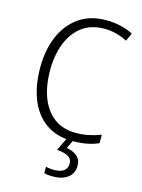

<svg xmlns="http://www.w3.org/2000/svg" viewBox="-140 -870 832 1123"><g transform="rotate(15 276.0 -308.0)"><path d="M362 -739Q282 -739 227.5 -697.5Q173 -656 145.5 -584.5Q118 -513 118 -424Q118 -328 145.5 -257Q173 -186 226 -146.5Q279 -107 357 -107Q402 -107 439 -115.5Q476 -124 508 -136V-85Q477 -71 438.5 -63.5Q400 -56 351 -56Q256 -56 191 -101Q126 -146 92 -229Q58 -312 58 -425Q58 -528 92.5 -610.5Q127 -693 194.5 -741.5Q262 -790 361 -790Q451 -790 524 -753L502 -704Q436 -739 362 -739ZM418 76Q418 122 384.5 148Q351 174 293 174Q261 174 241 168V129Q261 135 292 135Q328 135 349 120.5Q370 106 370 77Q370 47 345.5 33.5Q321 20 278 17L318 -66H358L330 -8Q370 -2 394 19Q418 40 418 76Z"/></g></svg>

Font: Noto Sans Malayalam UI SemiCondensed Light
Style: Regular
Weight: 300
Width: 4
Designer: Jelle Bosma - Monotype Design Team
Foundry: Monotype Imaging Inc.
Version: Version 2.104; ttfautohint (v1.8.4.7-5d5b)